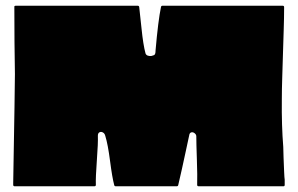

<svg xmlns="http://www.w3.org/2000/svg" viewBox="-20 -649 1039 669"><path d="M967 -137Q967 -127 968 -100.5Q969 -74 970 -51Q971 -28 972 -23Q972 -23 972 -22V-5Q972 0 968 0H672Q667 0 667 -5Q668 -36 666 -93Q664 -150 664 -174Q664 -180 658.5 -184.5Q653 -189 647.5 -188Q642 -187 640 -181Q634 -153 627 -120.5Q620 -88 613.5 -58.5Q607 -29 601 -4Q600 0 596 0H383Q379 0 378 -4Q371 -30 363.5 -88Q356 -146 347 -175Q345 -184 338.5 -187.5Q332 -191 326.5 -188Q321 -185 321 -176Q322 -151 317.5 -90.5Q313 -30 314 -5Q314 0 309 0H31Q26 0 26 -5V-11Q26 -11 26 -12Q32 -350 32 -391Q30 -499 30 -622Q30 -623 30 -624Q29 -629 35 -629H460Q464 -629 465 -625Q467 -610 473 -551Q479 -492 487 -463Q489 -457 495.5 -455Q502 -453 508 -454Q509 -455 511 -455Q515 -456 517 -457Q519 -458 520.5 -461.5Q522 -465 522 -473Q531 -577 541 -625Q542 -629 546 -629H965Q970 -629 970 -624Q970 -588 968.5 -543.5Q967 -499 966 -463Q965 -427 963.5 -382Q962 -337 962 -302Q961 -211 967 -137Z"/></svg>

Font: Cubao Free Wide
Style: Wide
Weight: 400
Designer: Aaron Amar
Version: Version 001.001